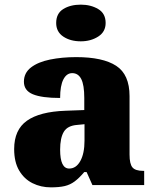

<svg xmlns="http://www.w3.org/2000/svg" viewBox="-20 -797 666 827"><path d="M199 10Q156 10 120 -8Q84 -26 62.5 -62.5Q41 -99 41 -155Q41 -238 96 -277Q151 -316 262 -320L343 -323V-375Q343 -431 330 -456.5Q317 -482 291 -482Q267 -482 253 -455Q239 -428 239 -375Q160 -375 121.5 -391Q83 -407 83 -445Q83 -483 113.5 -506.5Q144 -530 195.5 -540.5Q247 -551 308 -551Q423 -551 480.5 -513.5Q538 -476 538 -383V-131Q538 -91 550.5 -76Q563 -61 597 -61H601V0H378L353 -56H343Q321 -30 301.5 -15.5Q282 -1 258.5 4.5Q235 10 199 10ZM278 -71Q308 -71 326 -103.5Q344 -136 344 -191V-262L313 -259Q271 -256 255 -229.5Q239 -203 239 -152Q239 -71 278 -71ZM328 -619Q283 -619 252.5 -639.5Q222 -660 222 -698Q222 -739 252.5 -758Q283 -777 328 -777Q371 -777 403 -758Q435 -739 435 -698Q435 -660 403 -639.5Q371 -619 328 -619Z"/></svg>

Font: Noto Serif Black
Style: Regular
Weight: 900
Designer: Monotype Design Team
Foundry: Monotype Imaging Inc.
Version: Version 2.014; ttfautohint (v1.8.4.7-5d5b)